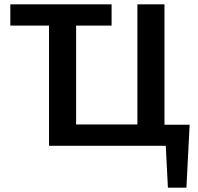

<svg xmlns="http://www.w3.org/2000/svg" viewBox="-20 -678 920 893"><path d="M847 195H761L751 0H208V-559H28V-658H499V-559H334V-99H619V-658H745V-98H862Z"/></svg>

Font: Ysabeau SC
Style: Bold
Weight: 700
Designer: Christian Thalmann (Catharsis Fonts)
Version: Version 0.003